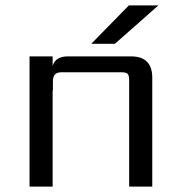

<svg xmlns="http://www.w3.org/2000/svg" viewBox="-20 -695 667 715"><path d="M570 -675 408 -532H320L460 -675ZM232 -485H468Q547 -485 547 -406V0H461V-395Q461 -414 455.5 -420Q450 -426 430 -426H211Q193 -426 185 -418Q177 -410 177 -391V-358H176V0H90V-485H176V-450Q187 -485 232 -485Z"/></svg>

Font: Sarpanch
Style: Regular
Weight: 400
Designer: Manushi Parikh (Devanagari and Latin), Jyotish Sonowal (Devanagari)
Foundry: Indian Type Foundry
Version: Version 2.004;PS 1.0;hotconv 1.0.78;makeotf.lib2.5.61930; tt